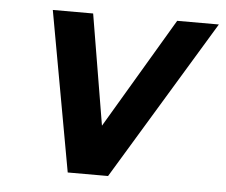

<svg xmlns="http://www.w3.org/2000/svg" viewBox="-41 -522 671 569"><g transform="rotate(5 294.0 -238.0)"><path d="M180 0 94 -476H214L269 -147L464 -476H588L300 0Z"/></g></svg>

Font: Sometype Mono
Style: Bold Italic
Weight: 700
Italic angle: -12°
Monospace: yes
Designer: Ryoichi Tsunekawa
Foundry: Dharma Type
Version: Version 1.000; ttfautohint (v1.8.3)